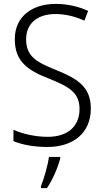

<svg xmlns="http://www.w3.org/2000/svg" viewBox="-20 -744 533 985"><path d="M446 -187C446 -298 379 -340 265 -386C168 -425 114 -454 114 -543C114 -625 174 -672 264 -672C312 -672 363 -661 413 -638L432 -688C385 -710 328 -724 265 -724C144 -724 55 -658 56 -542C56 -428 123 -383 228 -342C339 -298 388 -267 388 -184C388 -94 325 -42 225 -42C159 -42 95 -58 49 -78V-20C93 -2 151 10 223 10C355 10 446 -61 446 -187ZM289 69V61H231C226 103 204 178 190 211V221H221C251 177 277 115 289 69Z"/></svg>

Font: Noto Sans SemiCondensed Light
Style: Regular
Weight: 300
Width: 4
Designer: Monotype Design Team
Foundry: Monotype Imaging Inc.
Version: Version 2.013